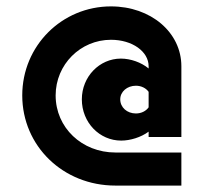

<svg xmlns="http://www.w3.org/2000/svg" viewBox="-20 -578 668 598"><path d="M544.9 -151.4V-371.6C544.9 -477.1 449.7 -558.1 325.7 -558.1C172.9 -558.1 49.3 -435.5 49.3 -280.8C49.3 -123.5 176.3 0 339.4 0H544.9V-103H339.4C235.4 -103 153.3 -180.2 153.3 -280.8C153.3 -377 230.5 -454.1 325.7 -454.1C392.1 -454.1 442.9 -417.5 442.9 -371.6V-364.7C419.9 -383.8 386.7 -395.5 356.4 -395.5C290 -395.5 234.9 -339.4 234.9 -268.6C234.9 -196.3 290 -140.1 357.4 -140.1C385.7 -140.1 419.4 -150.4 442.9 -168V-151.4ZM403.3 -224.6C376 -224.6 354.5 -243.2 354.5 -268.6C354.5 -292.5 376 -311 403.3 -311C419.9 -311 434.6 -303.7 442.9 -292V-243.7C434.6 -231.9 419.9 -224.6 403.3 -224.6Z"/></svg>

Font: Now Black
Style: Regular
Weight: 400
Designer: Alfredo Marco Pradil
Foundry: Alfredo Marco Pradil
Version: Version 1.200;hotconv 1.0.109;makeotfexe 2.5.65596